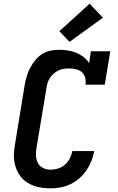

<svg xmlns="http://www.w3.org/2000/svg" viewBox="-20 -1013 640 1041"><path d="M255 8Q231 8 208 5Q185 2 164 -5.5Q143 -13 124.5 -25.5Q106 -38 92.5 -55Q79 -72 70.5 -92.5Q62 -113 58 -135.5Q54 -158 55.5 -181.5Q57 -205 61 -228L114 -553Q118 -576 125 -599.5Q132 -623 143.5 -645Q155 -667 171.5 -687Q188 -707 209 -720.5Q230 -734 254.5 -738.5Q279 -743 302 -743Q326 -743 349.5 -739Q373 -735 394 -726.5Q415 -718 433 -704Q451 -690 463 -671L473 -735H578L548 -554H443Q447 -573 442 -591.5Q437 -610 424 -621.5Q411 -633 392.5 -637.5Q374 -642 355 -642Q341 -642 326 -640Q311 -638 297.5 -631.5Q284 -625 272 -614.5Q260 -604 251.5 -591.5Q243 -579 238.5 -565Q234 -551 232 -536L178 -212Q174 -190 175 -168.5Q176 -147 185.5 -129Q195 -111 214 -102Q233 -93 255 -93Q275 -93 295.5 -99.5Q316 -106 332.5 -120.5Q349 -135 358.5 -154Q368 -173 372 -194H491Q486 -166 475.5 -140Q465 -114 449 -90Q433 -66 410.5 -46.5Q388 -27 362 -14.5Q336 -2 309 3Q282 8 255 8ZM357 -786 302 -844 466 -993 538 -917Z"/></svg>

Font: Iosevka Curly Slab ExObl
Style: Bold
Weight: 700
Width: 7
Italic angle: -9°
Monospace: yes
Designer: Belleve Invis
Foundry: Belleve Invis
Version: Version 11.0.0; ttfautohint (v1.8.3)